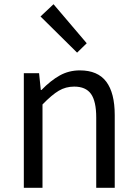

<svg xmlns="http://www.w3.org/2000/svg" viewBox="-20 -889 648 909"><path d="M165 -542.6 173.2 -462.8H176.2Q219.4 -507.4 262.7 -531.6Q306 -555.8 358.2 -555.8Q442.6 -555.8 482.9 -502.5Q523.2 -449.2 523.2 -344V0H435.6V-332.4Q435.6 -409.4 410.9 -444.2Q386.2 -479 331.2 -479Q291.2 -479 258.2 -459.4Q225.2 -439.8 181.2 -394.4V0H92.8V-542.6ZM233.4 -869 390.6 -684.2 345 -639.8 171.8 -811Z"/></svg>

Font: 寒蝉端黑体 Light
Style: Regular
Weight: 300
Designer: ChillDuanSans {Warren2060}; 
Source Han Sans {Ryoko NISHIZUKA 西塚涼子 (kana, bopomofo & ideographs); Paul D. Hunt (Latin, G
Foundry: ChillType&Adobe
Version: Version 1.300;Glyphs 3.3 (3306)